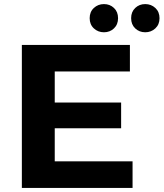

<svg xmlns="http://www.w3.org/2000/svg" viewBox="-20 -920 801 940"><path d="M248 -130H629V0H87V-700H616V-570H248V-418H573V-292H248ZM691 -762Q662 -762 642 -781Q622 -800 622 -831Q622 -862 642 -881Q662 -900 691 -900Q720 -900 740.5 -881Q761 -862 761 -831Q761 -800 740.5 -781Q720 -762 691 -762ZM489 -762Q460 -762 439.5 -781Q419 -800 419 -831Q419 -862 439.5 -881Q460 -900 489 -900Q518 -900 538 -881Q558 -862 558 -831Q558 -800 538 -781Q518 -762 489 -762Z"/></svg>

Font: Montserrat Z
Style: Bold
Weight: 700
Designer: Julieta Ulanovsky
Foundry: Julieta Ulanovsky
Version: Version 8.000